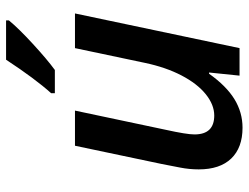

<svg xmlns="http://www.w3.org/2000/svg" viewBox="-113 -693 816 630"><g transform="rotate(-90 295.0 -378.0)"><path d="M247.1 -540 184.1 -242.2Q168.9 -173.3 168.9 -147.9Q168.9 -83 231 -83Q266.1 -83 300.8 -110.8Q335.4 -138.7 362.3 -190.2Q389.2 -241.7 403.8 -311L452.1 -540H565.9L452.1 0H361.8L372.1 -100.1H368.2Q328.1 -43.5 284.7 -16.8Q241.2 9.8 190.9 9.8Q125.5 9.8 89.8 -27.3Q54.2 -64.5 54.2 -133.8Q54.2 -164.6 60.1 -194.6Q65.9 -224.6 71.8 -254.9L131.8 -540ZM304.2 -618.2Q351.6 -670.9 414.1 -766.1H543V-756.8Q516.6 -724.6 465.8 -678Q415 -631.3 380.4 -606H304.2Z"/></g></svg>

Font: Open Sans Semibold
Style: Italic
Weight: 600
Italic angle: -12°
Foundry: Ascender Corporation
Version: Version 1.10